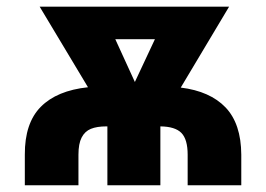

<svg xmlns="http://www.w3.org/2000/svg" viewBox="-20 -550 790 570"><path d="M53.7 0V-90.8Q53.2 -184.6 101.1 -232.9Q148.9 -281.2 241.2 -291L97.7 -530.3H660.2L516.6 -290Q603.5 -279.3 649.7 -231Q695.8 -182.6 696.3 -90.8V0H537.1V-90.8Q537.1 -136.2 518.6 -155.3Q500 -174.3 456.1 -174.8V0H298.8V-174.8H295.9Q267.6 -174.8 249.8 -167.5Q231.9 -160.2 222.4 -141.8Q212.9 -123.5 212.9 -90.8V0ZM380.4 -306.6 439.9 -433.6H322.3Z"/></svg>

Font: Pretendard JP ExtraBold
Style: Regular
Weight: 800
Designer: Base glyphs from Inter by Rasmus Andersson; Hangeul glyphs from Noto Sans CJK(Source Han Sans) by Jang Soo-young and Kan
Foundry: Kil Hyung-jin
Version: Version 1.309